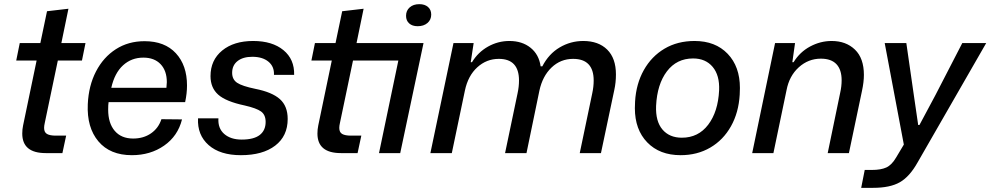

<svg xmlns="http://www.w3.org/2000/svg" viewBox="-20 -736 4761 923"><path d="M87 -94Q87 -114 91 -133L156 -445H58L75 -529H174L206 -682L309 -694L275 -529H391L374 -445H258L195 -144Q192 -131 192 -121Q192 -100 206 -92Q220 -84 248 -84H298L280 0H200Q87 0 87 -94Z M402 -235Q406 -324 441.5 -392.5Q477 -461 537 -499.5Q597 -538 675 -538Q772 -538 825.5 -480Q879 -422 879 -325Q879 -287 870 -245H502Q500 -233 500 -209Q500 -144 531.5 -107Q563 -70 620 -70Q670 -70 706 -95Q742 -120 756 -163L855 -162Q835 -82 769 -36Q703 10 614 10Q509 10 453 -56.5Q397 -123 402 -235ZM780 -314Q782 -332 782 -341Q782 -396 752 -427.5Q722 -459 669 -459Q612 -459 571.5 -422Q531 -385 515 -314Z M932 -167H1030Q1027 -119 1058 -92Q1089 -65 1142 -65Q1200 -65 1228.5 -87Q1257 -109 1257 -150Q1257 -184 1235 -200Q1213 -216 1156 -229Q1066 -248 1029 -281Q992 -314 992 -370Q992 -447 1048 -493Q1104 -539 1197 -539Q1289 -539 1342.5 -495Q1396 -451 1394 -376H1297Q1299 -416 1270.5 -439.5Q1242 -463 1193 -463Q1148 -463 1122 -442.5Q1096 -422 1096 -386Q1096 -354 1120 -338Q1144 -322 1207 -309Q1288 -293 1325.5 -259.5Q1363 -226 1363 -164Q1363 -82 1303 -36Q1243 10 1138 10Q1038 10 983 -38.5Q928 -87 932 -167Z M1506 -94Q1506 -114 1510 -133L1575 -445H1477L1494 -529H1593L1625 -682L1728 -694L1694 -529H2016L1904 0H1802L1895 -445H1677L1614 -144Q1611 -131 1611 -121Q1611 -100 1625 -92Q1639 -84 1667 -84H1717L1699 0H1619Q1506 0 1506 -94ZM1932 -660Q1932 -685 1949.5 -700.5Q1967 -716 1996 -716Q2022 -716 2037.5 -702.5Q2053 -689 2053 -666Q2053 -641 2035 -625.5Q2017 -610 1988 -610Q1962 -610 1947 -623.5Q1932 -637 1932 -660Z M2160 -529H2257L2243 -437H2249Q2278 -485 2326 -512Q2374 -539 2429 -539Q2490 -539 2530.5 -506.5Q2571 -474 2579 -417H2587Q2618 -477 2670.5 -508Q2723 -539 2784 -539Q2857 -539 2899 -497.5Q2941 -456 2941 -378Q2941 -339 2933 -303L2869 0H2767L2827 -287Q2834 -319 2834 -349Q2834 -453 2735 -453Q2675 -453 2631.5 -411.5Q2588 -370 2573 -300L2511 0H2408L2468 -287Q2475 -319 2475 -349Q2475 -453 2378 -453Q2319 -453 2274.5 -412.5Q2230 -372 2215 -301L2152 0H2049Z M3032 -216Q3032 -237 3033 -248Q3038 -333 3075 -399Q3112 -465 3174.5 -502Q3237 -539 3319 -539Q3419 -539 3478 -477.5Q3537 -416 3537 -313Q3537 -292 3536 -281Q3531 -195 3494 -129Q3457 -63 3394.5 -26.5Q3332 10 3252 10Q3151 10 3091.5 -51.5Q3032 -113 3032 -216ZM3437 -302Q3440 -374 3406 -414.5Q3372 -455 3312 -455Q3233 -455 3186 -393Q3139 -331 3134 -227Q3131 -153 3164.5 -113.5Q3198 -74 3258 -74Q3337 -74 3384.5 -136.5Q3432 -199 3437 -302Z M3706 -529H3802L3789 -437H3795Q3825 -486 3874.5 -512.5Q3924 -539 3978 -539Q4047 -539 4090 -497.5Q4133 -456 4133 -376Q4133 -342 4124 -300L4061 0H3959L4019 -290Q4026 -321 4026 -350Q4026 -401 4001 -427.5Q3976 -454 3926 -454Q3866 -454 3820 -412.5Q3774 -371 3761 -302L3698 0H3596Z M4137 81H4171Q4215 81 4241 69Q4267 57 4288 21L4325 -41L4233 -529H4337L4373 -279L4394 -135H4400L4477 -279L4606 -529H4721L4391 45Q4353 113 4306 140Q4259 167 4177 167H4120Z"/></svg>

Font: Mona Sans Medium
Style: Italic
Weight: 500
Italic angle: -11.7°
Designer: Deni Anggara
Foundry: GitHub
Version: Version 2.000